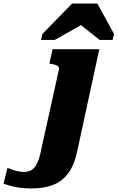

<svg xmlns="http://www.w3.org/2000/svg" viewBox="-205 -818 662 1081"><path d="M-185 216 -163 127Q-155 130 -141 135.5Q-127 141 -108.5 145.5Q-90 150 -71 150Q-44 150 -25.5 138Q-7 126 6 97Q19 68 28 20L127 -428Q129 -437 124 -442.5Q119 -448 109 -452Q99 -456 84 -458L73 -460L91 -541H354L231 28Q215 108 180.5 155.5Q146 203 94 223Q42 243 -29 243Q-70 243 -101 238Q-132 233 -153 226.5Q-174 220 -185 216ZM343 -798H201L34 -627L26 -593H103L299 -704L213 -707L356 -593H429L437 -627Z"/></svg>

Font: Roboto Serif ExtraBold
Style: Italic
Weight: 800
Italic angle: -10°
Version: Version 1.007